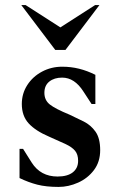

<svg xmlns="http://www.w3.org/2000/svg" viewBox="-20 -727 475 757"><path d="M211 10Q162 10 127 1Q92 -8 57 -25V-140H71L105 -86Q140 -31 207 -31Q246 -31 267 -47.5Q288 -64 288 -93Q288 -118 276 -132.5Q264 -147 238.5 -159Q213 -171 174 -188Q120 -211 93 -240.5Q66 -270 66 -317Q66 -358 87.5 -391.5Q109 -425 145.5 -444.5Q182 -464 225 -464Q260 -464 292 -456Q324 -448 356 -432V-317H341L309 -366Q274 -421 225 -421Q194 -421 174.5 -405.5Q155 -390 155 -361Q155 -332 176.5 -315Q198 -298 254 -275Q282 -262 310 -248Q338 -234 356.5 -208Q375 -182 375 -135Q375 -89 350.5 -56.5Q326 -24 288 -7Q250 10 211 10ZM198 -530 64 -707H81L218 -619L355 -707H372L238 -530Z"/></svg>

Font: Spectral SemiBold
Style: Regular
Weight: 600
Designer: Jean-Baptiste Levee
Foundry: Production Type
Version: Version 2.001